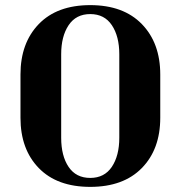

<svg xmlns="http://www.w3.org/2000/svg" viewBox="-20 -720 706 750"><path d="M606 -260Q606 -137 534 -63.5Q462 10 332.5 10Q203 10 131.5 -63.5Q60 -137 60 -260V-429Q60 -552 131.5 -626Q203 -700 332.5 -700Q462 -700 534 -626Q606 -552 606 -429ZM446 -182V-508Q446 -578 417 -621.5Q388 -665 332.5 -665Q277 -665 248 -621.5Q219 -578 219 -508V-182Q219 -111 248 -68Q277 -25 332.5 -25Q388 -25 417 -68.5Q446 -112 446 -182Z"/></svg>

Font: Trochut
Style: Bold
Weight: 700
Designer: Andreu Balius
Foundry: Andreu Balius
Version: Version 1.001